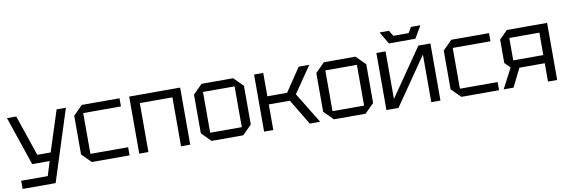

<svg xmlns="http://www.w3.org/2000/svg" viewBox="-60 -1233 5489 1855"><g transform="rotate(-10 2685.0 -305.0)"><path d="M41 140V60H302L345 -80H174L11 -560H102L238 -160H369L498 -560H589L365 140Z M655 -90V-470L745 -560H1115V-480H745V-80H1115V0H745Z M1210 0V-560H1710V0H1620V-480H1300V0Z M1830 -90V-470L1920 -560H2230L2320 -470V-90L2230 0H1920ZM1920 -80H2230V-480H1920Z M2435 0V-560H2525V-331H2719L2873 -560H2977L2800 -302L2985 0H2883L2732 -251H2525V0Z M3030 -90V-470L3120 -560H3430L3520 -470V-90L3430 0H3120ZM3120 -80H3430V-480H3120Z M4165 0H4075V-467L3753 0H3635V-560H3725V-93L4047 -560H4165ZM4008 -750H4100L4030 -630H3770L3700 -750H3792L3825 -695H3975Z M4280 -90V-470L4370 -560H4740V-480H4370V-80H4740V0H4370Z M4925 -260H5220V-480H4925ZM4835 -250V-480L4915 -560H5310V0H5220V-180H4971L4882 0H4785L4888 -197Z"/></g></svg>

Font: Tektur
Style: Regular
Weight: 400
Designer: Adam Jagosz
Foundry: Adam Jagosz
Version: Version 1.005;gftools[0.9.30]